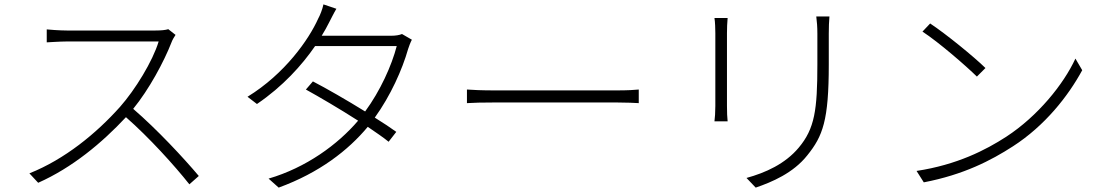

<svg xmlns="http://www.w3.org/2000/svg" viewBox="-20 -823 5040 875"><path d="M747 -690C734 -686 715 -684 689 -684H284C253 -684 199 -688 193 -689V-630C198 -630 252 -634 284 -634H703C676 -544 596 -414 527 -336C419 -215 275 -97 114 -33L154 10C309 -59 444 -171 554 -289C659 -197 775 -69 843 17L886 -21C817 -103 696 -233 587 -327C659 -415 727 -541 762 -631C765 -640 775 -657 780 -664Z M1812 -668C1800 -663 1784 -660 1759 -660H1446C1459 -681 1470 -701 1479 -719C1488 -736 1501 -763 1513 -783L1454 -803C1450 -782 1438 -752 1430 -738C1388 -644 1279 -487 1108 -382L1151 -349C1269 -429 1356 -526 1416 -613H1788C1765 -524 1713 -409 1644 -315C1560 -367 1466 -421 1406 -452L1374 -415C1432 -383 1528 -327 1612 -273C1519 -164 1375 -59 1204 -9L1250 32C1436 -36 1567 -138 1656 -245C1694 -219 1728 -196 1751 -177L1786 -222C1761 -240 1727 -263 1688 -287C1760 -387 1813 -505 1840 -600C1843 -610 1851 -631 1857 -642Z M2108 -353C2135 -355 2180 -356 2235 -356H2790C2836 -356 2873 -354 2891 -353V-415C2871 -413 2841 -411 2789 -411H2235C2176 -411 2134 -413 2108 -415Z M3236 -741C3239 -724 3240 -689 3240 -672V-340C3240 -312 3238 -284 3236 -270H3296C3294 -285 3293 -314 3293 -340V-672C3293 -691 3294 -724 3296 -741ZM3700 -748C3703 -726 3705 -699 3705 -670V-530C3705 -322 3693 -237 3620 -150C3558 -76 3469 -36 3382 -12L3424 32C3497 7 3595 -34 3659 -115C3730 -203 3757 -274 3757 -529V-670C3757 -699 3758 -726 3760 -748Z M4219 -716 4184 -679C4259 -630 4382 -523 4432 -474L4471 -513C4418 -565 4290 -669 4219 -716ZM4157 -44 4190 8C4372 -27 4497 -92 4596 -156C4742 -250 4848 -385 4912 -503L4881 -556C4827 -439 4710 -294 4566 -200C4472 -139 4341 -72 4157 -44Z"/></svg>

Font: Source Han Sans SC Light
Style: Regular
Weight: 300
Designer: Ryoko NISHIZUKA (kana & ideographs); Paul D. Hunt (Latin, Greek & Cyrillic); Wenlong ZHANG (bopomofo); Sandoll Communica
Foundry: Adobe Systems Incorporated
Version: Version 1.004;PS 1.004;hotconv 1.0.82;makeotf.lib2.5.63406